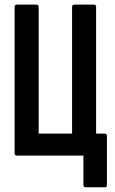

<svg xmlns="http://www.w3.org/2000/svg" viewBox="-20 -675 498 833"><path d="M351.2 137.5Q341.9 137.5 341.9 127.2V0H52.8Q43.4 0 43.4 -10.9V-644.1Q43.4 -655 52.8 -655H138.4Q147.8 -655 147.8 -644.1V-95.3H292.7V-644.1Q292.7 -655 302 -655H387.7Q397 -655 397 -644.1V-95.3H434.6Q443.9 -95.3 443.9 -85V127.2Q443.9 137.5 434.6 137.5Z"/></svg>

Font: Sofia Sans Extra Condensed
Style: Regular
Weight: 400
Designer: Botio Nikoltchev, Ani Petrova
Foundry: lettersoup
Version: Version 4.101